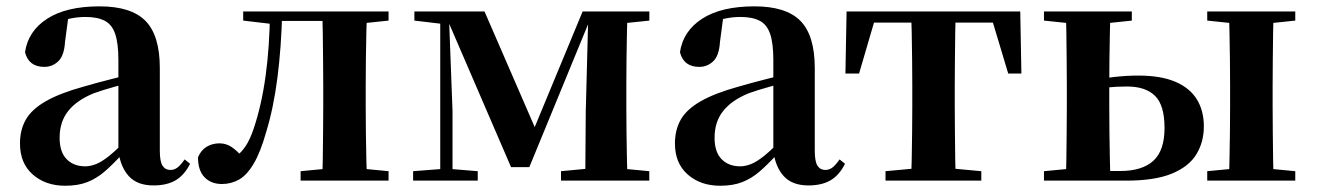

<svg xmlns="http://www.w3.org/2000/svg" viewBox="-20 -572 4169 608"><path d="M186.6 16.2Q124.2 16.2 83.8 -19.4Q43.3 -54.9 43.3 -117.6Q43.3 -161.2 62 -193.6Q80.7 -226.1 125.1 -251.5Q169.6 -277 245.4 -297.9Q284.8 -309.4 334.4 -322Q384 -334.6 424 -344.4V-318.9Q384 -308.9 344 -297.6Q303.9 -286.4 277.1 -276.7Q223.3 -254.9 196.1 -220.6Q168.8 -186.4 168.8 -135.9Q168.8 -90.4 191.1 -67.9Q213.3 -45.3 250 -45.3Q266.3 -45.3 284.7 -52.6Q303.1 -59.9 327.4 -79.7Q351.8 -99.4 385.3 -135.5L400.8 -82.4H365.7Q336.6 -50.6 311.2 -28.7Q285.7 -6.8 256.4 4.7Q227 16.2 186.6 16.2ZM466.1 15.2Q414.6 15.2 387.9 -14.2Q361.2 -43.6 354.9 -94V-96.5V-381.4Q354.9 -434.7 344.8 -464.5Q334.7 -494.3 311.6 -506.3Q288.5 -518.3 250 -518.3Q224.4 -518.3 197.3 -512.2Q170.2 -506.1 133.8 -491.2L196.1 -516.3L185.9 -439.2Q183.3 -395.9 164.6 -378Q145.8 -360.2 120.3 -360.2Q71.1 -360.2 59.2 -406.5Q68.9 -473.5 129.4 -512.7Q189.9 -551.9 295.1 -551.9Q395.4 -551.9 440.7 -505.9Q486.1 -459.8 486.1 -356.2V-94.8Q486.1 -60.3 494.8 -47Q503.6 -33.8 519.7 -33.8Q531.3 -33.8 541.3 -40.9Q551.3 -48.1 564.7 -67.2L581.9 -53.4Q564 -17.5 536.2 -1.1Q508.4 15.2 466.1 15.2Z M682.8 10.7Q648.5 10.7 627.8 -10.6Q607 -31.9 607 -74Q616.6 -96.8 634.6 -107.4Q652.7 -118.1 675.2 -118.1Q695.9 -118.1 713.2 -106.6Q730.5 -95.1 749.3 -73V-60.3H724.4V-73.7Q744.4 -89.2 758 -109.6Q771.6 -129.9 783.2 -164.2Q808.5 -239.5 821.1 -331.7Q833.8 -423.8 835 -535.7H873.7Q870.9 -422.3 858.6 -326.4Q846.3 -230.5 823.1 -154.6Q804.9 -90 783.4 -53.8Q761.9 -17.5 737 -3.4Q712 10.7 682.8 10.7ZM750.1 -506.8V-535.7H853.9V-495.5H846.1ZM855.1 -505.7V-535.7H1044.2V-505.7ZM931.9 0V-29.9L1040.2 -40.2H1103.3L1210.5 -29.9V0ZM1000.6 0Q1001.6 -25.5 1002.1 -67.4Q1002.6 -109.4 1003.1 -154.7Q1003.6 -200 1003.6 -234.8V-301.2Q1003.6 -335.7 1003.1 -381Q1002.6 -426.4 1002.1 -468.7Q1001.6 -511 1000.6 -535.7H1142.1Q1141.1 -511 1140.1 -468.7Q1139.1 -426.4 1138.6 -381Q1138.1 -335.7 1138.1 -301.2V-234.8Q1138.1 -200 1138.6 -154.7Q1139.1 -109.4 1140.1 -67.4Q1141.1 -25.5 1142.1 0ZM1070.8 -495.5V-535.7H1210.5V-506.8L1103.3 -495.5Z M1598.3 -42.8 1396.5 -510.6H1386.7V-535.7H1514.3L1684.1 -144.6H1662.9L1825 -535.7H1858.2V-512.1H1849.2L1656.2 -42.8ZM1833.3 0 1834.9 -217.9 1843.2 -535.7H1967.1Q1966.1 -511 1965.3 -468.7Q1964.4 -426.4 1963.9 -381Q1963.4 -335.7 1963.4 -301.2V-234.8Q1963.4 -200 1963.9 -154.7Q1964.4 -109.4 1965.3 -67.4Q1966.1 -25.5 1967.1 0ZM1288.2 0V-29.9L1383.9 -37.3H1402.5L1492.9 -29.9V0ZM1756.5 0V-29.9L1865.3 -40.2H1927.6L2036.1 -29.9V0ZM1292.2 -506.8V-535.7H1398.8V-495.5H1387.5ZM1374.1 0V-535.7H1401.1L1413 -219.6V0ZM1895.6 -495.5V-535.7H2036.3V-506.8L1927.9 -495.5Z M2260.6 16.2Q2198.2 16.2 2157.8 -19.4Q2117.3 -54.9 2117.3 -117.6Q2117.3 -161.2 2136 -193.6Q2154.7 -226.1 2199.1 -251.5Q2243.6 -277 2319.4 -297.9Q2358.8 -309.4 2408.4 -322Q2458 -334.6 2498 -344.4V-318.9Q2458 -308.9 2418 -297.6Q2377.9 -286.4 2351.1 -276.7Q2297.3 -254.9 2270.1 -220.6Q2242.8 -186.4 2242.8 -135.9Q2242.8 -90.4 2265.1 -67.9Q2287.3 -45.3 2324 -45.3Q2340.3 -45.3 2358.7 -52.6Q2377.1 -59.9 2401.4 -79.7Q2425.8 -99.4 2459.3 -135.5L2474.8 -82.4H2439.7Q2410.6 -50.6 2385.2 -28.7Q2359.7 -6.8 2330.4 4.7Q2301 16.2 2260.6 16.2ZM2540.1 15.2Q2488.6 15.2 2461.9 -14.2Q2435.2 -43.6 2428.9 -94V-96.5V-381.4Q2428.9 -434.7 2418.8 -464.5Q2408.7 -494.3 2385.6 -506.3Q2362.5 -518.3 2324 -518.3Q2298.4 -518.3 2271.3 -512.2Q2244.2 -506.1 2207.8 -491.2L2270.1 -516.3L2259.9 -439.2Q2257.3 -395.9 2238.6 -378Q2219.8 -360.2 2194.3 -360.2Q2145.1 -360.2 2133.2 -406.5Q2142.9 -473.5 2203.4 -512.7Q2263.9 -551.9 2369.1 -551.9Q2469.4 -551.9 2514.7 -505.9Q2560.1 -459.8 2560.1 -356.2V-94.8Q2560.1 -60.3 2568.8 -47Q2577.6 -33.8 2593.7 -33.8Q2605.3 -33.8 2615.3 -40.9Q2625.3 -48.1 2638.7 -67.2L2655.9 -53.4Q2638 -17.5 2610.2 -1.1Q2582.4 15.2 2540.1 15.2Z M2657.2 -339.1 2660.8 -535.7H3210.8L3214.4 -339.1H3172.7L3114.1 -534.2L3180 -500.4H2691.6L2757.5 -534.2L2700.4 -339.1ZM2784.1 0V-29.9L2895.7 -40.2H2976.6L3087.5 -29.9V0ZM2865.2 0Q2866.2 -25.5 2867.1 -67.4Q2867.9 -109.4 2868.4 -154.7Q2868.9 -200 2868.9 -234.8V-301.2Q2868.9 -335.7 2868.4 -381Q2867.9 -426.4 2867.1 -468.7Q2866.2 -511 2865.2 -535.7H3006.4Q3005.4 -511 3004.9 -468.7Q3004.4 -426.4 3003.9 -381Q3003.4 -335.7 3003.4 -301.2V-234.8Q3003.4 -200 3003.9 -154.7Q3004.4 -109.4 3004.9 -67.4Q3005.4 -25.5 3006.4 0Z M3415.3 0V-30.5H3527.3Q3596.9 -30.5 3632.3 -62.9Q3667.7 -95.4 3667.7 -166.5Q3667.7 -238.7 3637.7 -268.4Q3607.6 -298.1 3548.9 -298.1Q3513.8 -298.1 3485.7 -294.9Q3457.5 -291.8 3430.7 -285.8V-316.8Q3469.3 -324 3508.7 -328.3Q3548.1 -332.7 3584.1 -332.7Q3656.5 -332.7 3702.3 -312.9Q3748.1 -293.2 3770.2 -257.1Q3792.2 -221 3792.2 -172.1Q3792.2 -122.3 3768.5 -83.4Q3744.8 -44.5 3690.9 -22.2Q3637 0 3546.2 0ZM3355.3 0Q3356.3 -25.5 3356.8 -67.4Q3357.3 -109.4 3357.8 -154.7Q3358.3 -200 3358.3 -234.8V-301.2Q3358.3 -335.7 3357.8 -381Q3357.3 -426.4 3356.8 -468.7Q3356.3 -511 3355.3 -535.7H3496.4Q3495.4 -511 3494.6 -468.7Q3493.7 -426.4 3493.2 -381Q3492.7 -335.7 3492.7 -301V-234.8Q3492.7 -200 3493.2 -154.7Q3493.7 -109.4 3494.6 -67.4Q3495.4 -25.5 3496.4 0ZM3871.3 0Q3872.6 -25.5 3873.4 -67.4Q3874.3 -109.4 3874.8 -154.7Q3875.3 -200 3875.3 -234.8V-301.2Q3875.3 -335.7 3874.8 -381Q3874.3 -426.4 3873.4 -468.7Q3872.6 -511 3871.3 -535.7H4013Q4012 -511 4011.5 -468.7Q4011 -426.4 4010.5 -381Q4010 -335.7 4010 -301.2V-234.8Q4010 -200 4010.5 -154.7Q4011 -109.4 4011.5 -67.4Q4012 -25.5 4013 0ZM3285.9 -506.8V-535.7H3564.1V-506.8L3456.9 -495.5H3394.3ZM3802.9 0V-29.9L3910.9 -40.2H3974.2L4081.7 -29.9V0ZM3802.9 -506.8V-535.7H4081.7V-506.8L3974.2 -495.5H3910.9ZM3285.9 0V-29.9L3394.3 -40.2H3427V0Z"/></svg>

Font: Noto Serif KR
Style: Regular
Weight: 200
Designer: Ryoko NISHIZUKA 西塚涼子 (kana & ideographs); Frank Grießhammer (Latin, Greek & Cyrillic); Wenlong ZHANG 张文龙 (bopomofo); San
Foundry: Adobe
Version: Version 2.001;hotconv 1.1.0;makeotfexe 2.6.0